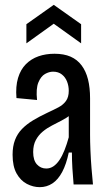

<svg xmlns="http://www.w3.org/2000/svg" viewBox="-20 -762 448 793"><path d="M144 11Q117 11 91 -2.5Q65 -16 48.5 -45.5Q32 -75 32 -123Q32 -158 42 -184Q52 -210 71 -229.5Q90 -249 116.5 -265Q143 -281 175 -296Q201 -308 221 -318.5Q241 -329 252.5 -345Q264 -361 264 -387Q264 -407 257 -425Q250 -443 235.5 -454.5Q221 -466 199 -466Q183 -466 166 -456.5Q149 -447 138.5 -421.5Q128 -396 133 -349L48 -357Q44 -405 54.5 -440Q65 -475 87 -497Q109 -519 139 -529.5Q169 -540 205 -540Q244 -540 271.5 -528Q299 -516 317 -492Q335 -468 343.5 -434Q352 -400 352 -356V-205Q352 -178 353.5 -141Q355 -104 358 -66.5Q361 -29 364 0H284Q281 -33 279 -66.5Q277 -100 277 -132H264Q254 -84 237 -52Q220 -20 196.5 -4.5Q173 11 144 11ZM171 -66Q187 -66 200.5 -75Q214 -84 225.5 -101Q237 -118 246.5 -142Q256 -166 264 -195V-304L294 -316Q287 -299 271 -287Q255 -275 235 -264.5Q215 -254 194.5 -243.5Q174 -233 156.5 -218.5Q139 -204 128 -183.5Q117 -163 117 -134Q117 -100 132.5 -83Q148 -66 171 -66ZM89 -583V-662L202 -742L315 -662V-583L202 -664Z"/></svg>

Font: Bricolage Grotesque Condensed
Style: Regular
Weight: 400
Width: 3
Designer: Mathieu Triay
Foundry: Atelier Triay
Version: Version 1.000;gftools[0.9.30]